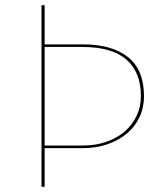

<svg xmlns="http://www.w3.org/2000/svg" viewBox="-20 -720 619 740"><path d="M152 -149V0H140V-700H152V-549H298Q412.5 -549 473.8 -499.5Q535 -450 535 -349Q535 -305.5 517.8 -268.8Q500.5 -232 469 -205.5Q437.5 -179 394 -164Q350.5 -149 298 -149ZM152 -159H298Q349.5 -159 391 -173.8Q432.5 -188.5 461.8 -214.2Q491 -240 507 -274.5Q523 -309 523 -349Q523 -442.5 466.8 -490.8Q410.5 -539 298 -539H152Z"/></svg>

Font: Lato Hairline
Style: Regular
Weight: 250
Designer: Lukasz Dziedzic
Foundry: Lukasz Dziedzic
Version: Version 1.104; Western+Polish opensource